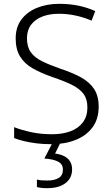

<svg xmlns="http://www.w3.org/2000/svg" viewBox="-20 -744 586 1004"><path d="M249 10Q206 10 170.5 5.5Q135 1 106 -6Q77 -13 54 -22V-79Q92 -64 142.5 -53Q193 -42 252 -42Q307 -42 348.5 -57.5Q390 -73 413.5 -104.5Q437 -136 437 -182Q437 -225 417.5 -252Q398 -279 357.5 -299.5Q317 -320 254 -341Q194 -362 151 -386.5Q108 -411 85 -448.5Q62 -486 62 -543Q62 -602 92 -642Q122 -682 173.5 -703Q225 -724 290 -724Q343 -724 389.5 -714.5Q436 -705 478 -686L459 -636Q417 -654 374 -663Q331 -672 288 -672Q239 -672 201.5 -657.5Q164 -643 142.5 -614.5Q121 -586 121 -544Q121 -499 141 -471Q161 -443 199.5 -424Q238 -405 292 -386Q356 -365 401.5 -340.5Q447 -316 471.5 -279.5Q496 -243 496 -186Q496 -122 464 -78.5Q432 -35 376 -12.5Q320 10 249 10ZM357 142Q357 187 322.5 213.5Q288 240 227 240Q210 240 196.5 238.5Q183 237 173 234V195Q184 198 198 199Q212 200 228 200Q265 200 287 186.5Q309 173 309 143Q309 114 283.5 101Q258 88 212 85L256 0H297L268 59Q294 62 314.5 72Q335 82 346 99.5Q357 117 357 142Z"/></svg>

Font: Noto Sans Symbols Light
Style: Regular
Weight: 300
Version: Version 2.002